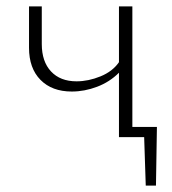

<svg xmlns="http://www.w3.org/2000/svg" viewBox="-20 -430 540 602"><path d="M469 152H437L432 0H353V-202Q324 -173 284.5 -158Q245 -143 205 -143Q143 -143 107 -179.5Q71 -216 71 -280V-410H111V-292Q111 -237 140 -206Q169 -175 220 -175Q257 -175 295 -190.5Q333 -206 353 -235V-410H395V-32H472Z"/></svg>

Font: Ysabeau Infant Light
Style: Regular
Weight: 300
Designer: Christian Thalmann (Catharsis Fonts)
Version: Version 0.003